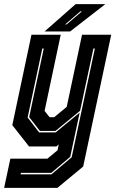

<svg xmlns="http://www.w3.org/2000/svg" viewBox="-47 -708 578 928"><path d="M93.5 0 12.5 -103 105 -540H246.5L168.5 -172L192.5 -141.5H215L275.5 -191.5L349.5 -540H490.5L355 97L230.5 200H-27L3 59H182L231 18.5L237 -10L225 0ZM52.5 134.5H202L299.5 52L411.5 -473.5H404.5L340 -172.5L221 -75H146L94 -142L164.5 -473.5H157.5L86.5 -140L142 -68H222L338 -163.5L292.5 50L201 127.5H54ZM168.5 -556 318.5 -688H462L292 -556ZM268 -590H275L349 -653H341.5Z"/></svg>

Font: Tourney Condensed ExtraBold
Style: Italic
Weight: 800
Width: 3
Italic angle: -12°
Designer: Tyler Finck
Foundry: Etcetera Type Co
Version: Version 1.010; ttfautohint (v1.8.3)